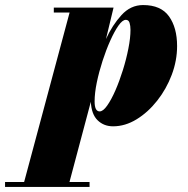

<svg xmlns="http://www.w3.org/2000/svg" viewBox="-160 -490 746 760"><path d="M-140 230.5H-64.5L115.5 -440.5H53V-460H289.5L259.5 -335.5Q284.5 -390.5 320.8 -430.2Q357 -470 406.5 -470Q477 -470 509 -425.2Q541 -380.5 541 -307.5Q541 -250 519.8 -193.8Q498.5 -137.5 462.2 -91.5Q426 -45.5 380.8 -17.8Q335.5 10 287.5 10Q251 10 226.5 -13.8Q202 -37.5 199.5 -87L115 230.5H194.5V250H-140ZM214.5 -88.5Q214.5 -49 234.5 -49Q248 -49 264.2 -72Q280.5 -95 296.8 -132.2Q313 -169.5 326.5 -212.8Q340 -256 348.2 -298Q356.5 -340 356.5 -371.5Q356.5 -388 352.8 -399.8Q349 -411.5 338 -411.5Q325 -411.5 309 -388.8Q293 -366 276.5 -329.2Q260 -292.5 246 -249.2Q232 -206 223.2 -163.8Q214.5 -121.5 214.5 -88.5Z"/></svg>

Font: Bodoni* 11pt Fatface
Style: Italic
Weight: 900
Italic angle: -13°
Version: Version 2.3